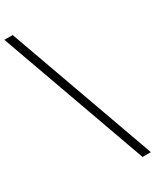

<svg xmlns="http://www.w3.org/2000/svg" viewBox="-275 -834 956 1181"><g transform="rotate(-30 202.5 -243.5)"><path d="M420 281H361L-15 -768H44Z"/></g></svg>

Font: Triodion
Style: Regular
Weight: 400
Version: Version 1.201; ttfautohint (v1.8.4.7-5d5b)